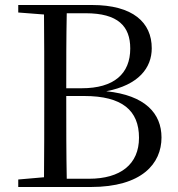

<svg xmlns="http://www.w3.org/2000/svg" viewBox="-20 -748 710 768"><path d="M53 -698 156 -690C157 -591 157 -492 157 -393V-340C157 -238 157 -138 156 -39L53 -30V0H343C548 0 626 -94 626 -198C626 -294 561 -367 405 -383C535 -408 587 -477 587 -555C587 -658 512 -728 348 -728H53ZM245 -364H317C469 -364 536 -306 536 -197C536 -91 462 -33 336 -33H247C245 -134 245 -238 245 -364ZM247 -695H323C452 -695 501 -643 501 -554C501 -453 436 -395 307 -395H245C245 -499 245 -598 247 -695Z"/></svg>

Font: Harano Aji Mincho CN
Style: Regular
Weight: 400
Foundry: Masamichi Hosoda
Version: HaranoAjiMinchoCN-Regular version 20230610;ttx 4.39.4